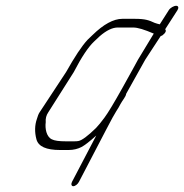

<svg xmlns="http://www.w3.org/2000/svg" viewBox="-20 -530 636 663"><path d="M562.9 -495 531.7 -446C526.2 -447 520.2 -449 514.2 -451C494.6 -460 482.1 -465 445.6 -465H402.4C372 -465 337.3 -446 299.5 -409L282.8 -393C262.2 -371 238 -334 208.1 -281L116.6 -142C113.2 -137 110.2 -129 107.3 -119C100 -98 99.1 -74 105.8 -49C112.5 -24 139.6 -12 187.6 -12H216.6C234.3 -12 248.7 -16 260.7 -22C272.6 -28 290.1 -42 312.4 -62L228.6 98C224.6 106 226.7 113 233.1 113C239.5 113 248.6 106 252.6 98L347.5 -84C364.1 -116 375.6 -137 381.5 -146C387.5 -155 392.2 -163 396.2 -171C402.5 -183 415.2 -197 415.6 -206L481.6 -324L534.5 -405C537 -406 539.5 -407 541 -408C552.5 -417 554.9 -424 550.4 -429L592.9 -495C597.8 -503 596.3 -510 588.3 -510C580.3 -510 567.8 -503 562.9 -495ZM511 -414 456.5 -324C450.5 -313 432.7 -280 403 -227C373.4 -174 352.8 -140 340.9 -124C329 -108 319.4 -96 311.5 -88C282.8 -60 262.5 -45 250.5 -43C246.1 -42 240.5 -42 233.3 -42H207.4C184.4 -42 168.4 -44 158.8 -49C140.2 -58 135 -86 137.9 -108C136.8 -120 139.7 -132 146.6 -142L234.7 -281C261.6 -333 285 -368 305.3 -387C314 -395 320.4 -401 324.4 -405C347.5 -425 368.2 -435 386.6 -435H439.4C456.2 -435 477.9 -428 511 -414Z"/></svg>

Font: MewTooHand
Style: UltimateCondIta
Weight: 400
Designer: Mew Too, Robert Jablonski
Version: Version 0.77